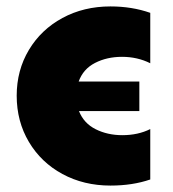

<svg xmlns="http://www.w3.org/2000/svg" viewBox="-20 -569 538 598"><path d="M32 -271Q32 -350 70 -413.5Q108 -477 174.5 -513Q241 -549 324 -549Q391 -549 448 -529V-372Q408 -392 360 -392Q313 -392 276 -373Q239 -354 225 -315H414V-223H226Q241 -185 278 -166.5Q315 -148 361 -148Q410 -148 448 -167V-10Q393 9 324 9Q241 9 174.5 -27Q108 -63 70 -127Q32 -191 32 -271Z"/></svg>

Font: Chess Sans ExtraBold
Style: Regular
Weight: 800
Designer: Wolf Bōese
Foundry: Wolf Bōese
Version: Version 7.223